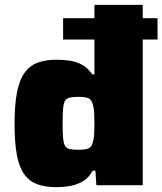

<svg xmlns="http://www.w3.org/2000/svg" viewBox="-20 -763 669 791"><path d="M240 -600V-688H629V-600ZM211 8Q166 8 133.5 -4Q101 -16 80 -45Q59 -74 49.5 -124.5Q40 -175 40 -253Q40 -331 50 -382.5Q60 -434 81.5 -463.5Q103 -493 135.5 -505Q168 -517 213 -517Q241 -517 267.5 -513Q294 -509 317.5 -496.5Q341 -484 360 -457H369V-743H568V0H377L373 -60H362Q346 -31 322 -16.5Q298 -2 269.5 3Q241 8 211 8ZM304 -146Q332 -146 345 -152Q358 -158 362 -176Q367 -192 368 -211Q369 -230 369 -255Q369 -280 368 -298.5Q367 -317 363 -330Q358 -352 345 -358Q332 -364 304 -364Q281 -364 267.5 -361Q254 -358 248 -348Q242 -338 240 -315.5Q238 -293 238 -255Q238 -217 240 -194.5Q242 -172 248 -162Q254 -152 267.5 -149Q281 -146 304 -146Z"/></svg>

Font: Saira SemiExpanded ExtraBold
Style: Regular
Weight: 800
Width: 6
Designer: Hector Gatti with collaboration of the Omnibus-Type team
Foundry: Omnibus-Type
Version: Version 1.101